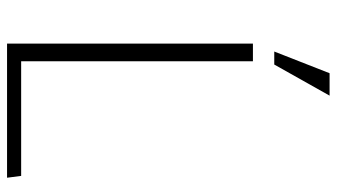

<svg xmlns="http://www.w3.org/2000/svg" viewBox="-220 -712 932 531"><g transform="rotate(90 245.5 -446.0)"><path d="M182 -892H244L158 -739H122ZM471 0H100V-680H149V-39H466Z"/></g></svg>

Font: Palanquin Thin
Style: Regular
Weight: 250
Designer: Pria Ravichandran
Version: Version 1.001